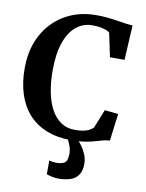

<svg xmlns="http://www.w3.org/2000/svg" viewBox="-105 -825 872 1148"><g transform="rotate(10 331.0 -251.0)"><path d="M368 11Q281.5 11 215.8 -15.2Q150 -41.5 106 -91Q62 -140.5 40 -209.8Q18 -279 18 -364.5Q18 -453.5 45.5 -524.8Q73 -596 122.8 -646.8Q172.5 -697.5 239.2 -724.5Q306 -751.5 385 -751.5Q421 -751.5 451.8 -748.5Q482.5 -745.5 509.5 -741.2Q536.5 -737 561 -733.2Q585.5 -729.5 609 -728.5L597.5 -517.5H509L478.5 -661.5Q472.5 -668 458.2 -673.8Q444 -679.5 422.5 -683.5Q401 -687.5 372 -687.5Q317.5 -687.5 275.2 -653.2Q233 -619 209 -550.8Q185 -482.5 185 -380.5Q185 -311 196.5 -251.2Q208 -191.5 231.8 -147.2Q255.5 -103 291.8 -78.2Q328 -53.5 376.5 -53.5Q409 -53.5 430.2 -58Q451.5 -62.5 465 -70.2Q478.5 -78 488 -87L533.5 -200.5L616 -192L595 -27Q571 -25.5 549.8 -19.5Q528.5 -13.5 504.2 -6.5Q480 0.5 447.2 5.8Q414.5 11 368 11ZM330.5 250.5Q312.5 250.5 292.2 246.2Q272 242 258.5 236.5L259 153Q269.5 156.5 282.5 158Q295.5 159.5 302 159.5Q334.5 159.5 352.5 148Q370.5 136.5 370.5 90.5Q370.5 72 364.5 53.2Q358.5 34.5 350.8 19.5Q343 4.5 337.5 -2L381 -6.5L401 -2Q412 7.5 428.2 29Q444.5 50.5 457.2 80Q470 109.5 468.5 142.5Q467.5 183 450.2 206.5Q433 230 402.8 240.2Q372.5 250.5 330.5 250.5Z"/></g></svg>

Font: Merriweather 20pt
Style: Bold
Weight: 700
Version: Version 2.100